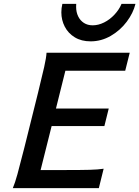

<svg xmlns="http://www.w3.org/2000/svg" viewBox="-20 -975 722 995"><path d="M543.5 -412.6 521 -321.8H247.6L190.4 -93.8H318.4Q400.9 -93.8 445.1 -95Q489.3 -96.2 517.1 -100.6L492.2 0H46.4Q57.6 -25.9 70.3 -72Q83 -118.2 106 -209L176.8 -493.2Q198.2 -580.1 209 -627.9Q219.7 -675.8 221.2 -701.7H652.3L628.9 -608.4H318.8L270 -412.6ZM449.7 -760.7Q401.9 -760.7 367.7 -781.5Q333.5 -802.2 315.7 -836.7Q297.9 -871.1 297.9 -911.1Q297.9 -932.1 303.2 -955.1H375Q374.5 -949.7 374.5 -939.5Q374.5 -912.1 385 -890.4Q395.5 -868.7 414.8 -856.2Q434.1 -843.8 460.4 -843.8Q489.7 -843.8 519.5 -858.6Q549.3 -873.5 573.2 -899.2Q597.2 -924.8 609.9 -955.1H682.1Q670.4 -907.2 636.7 -862.3Q603 -817.4 554 -789.1Q504.9 -760.7 449.7 -760.7Z"/></svg>

Font: Lesson One Medium
Style: Italic
Weight: 500
Italic angle: -14°
Designer: But Ko, Victor Gaultney, Annie Olsen, Julie Remington, Don Collingsworth, Eric Hays, Becca Hirsbrunner
Version: Version 1.100